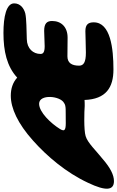

<svg xmlns="http://www.w3.org/2000/svg" viewBox="197 -886 696 1139"><g transform="rotate(-90 545.5 -316.0)"><path d="M41 11.5C77.5 11.5 119.5 -9.5 172.5 -55.5C219 -92 268 -145 308 -156.5C344.5 -168 458 -164.5 486.5 -162C499 -162 511 -162 522.5 -163C527 -35.5 596.5 8.5 703.5 8.5C827.5 8.5 983 -8.5 983 -108.5C983 -141 970 -158 930.5 -158C903 -158 849.5 -155 803.5 -155C745 -155 726 -169 726 -195.5C726 -239 742.5 -264.5 781 -264.5C805 -264.5 859.5 -263.5 892.5 -263.5C954.5 -263.5 991 -300.5 991 -355.5C991 -386 976.5 -402.5 932.5 -402.5C905 -402.5 871.5 -399.5 841.5 -399.5C805.5 -399.5 795.5 -408.5 795.5 -424C795.5 -467.5 826.5 -504.5 883.5 -505.5C936.5 -507.5 1002 -507 1036 -514.5C1066 -522.5 1095.5 -543.5 1095.5 -580.5C1095.5 -627 1016.5 -644 920 -644C812 -644 722 -624 655 -562.5C626 -589 589 -600.5 548 -600.5C473.5 -600.5 382.5 -559 282 -469C188 -385.5 91.5 -271.5 31.5 -143C-20.5 -34.5 -13.5 11.5 41 11.5ZM403.5 -274.5C348 -273 331.5 -277.5 349.5 -307.5C383.5 -363 450 -432.5 500 -432.5C559 -432.5 547 -306 504.5 -284.5C487.5 -271.5 459.5 -275.5 403.5 -274.5Z"/></g></svg>

Font: Gluten
Style: Bold Italic
Weight: 700
Italic angle: -13°
Designer: Tyler Finck
Foundry: Etcetera Type Company
Version: Version 0.920